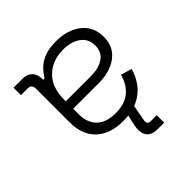

<svg xmlns="http://www.w3.org/2000/svg" viewBox="-175 -643 948 948"><g transform="rotate(-45 299.0 -169.0)"><path d="M533 -349Q533 -300 509 -268Q485 -236 444 -220Q403 -204 353 -204H175V-165Q175 -106 209 -73Q243 -40 308 -40Q372 -40 409.5 -71.5Q447 -103 460 -156L518 -139Q506 -96 480 -61.5Q454 -27 411 -6.5Q368 14 308 14Q216 14 165.5 -34Q115 -82 115 -168V-404Q115 -434 87 -434H40V-486H104Q135 -486 153 -467.5Q171 -449 171 -417V-410H181Q194 -432 214.5 -453Q235 -474 268 -487Q301 -500 351 -500Q402 -500 443.5 -482.5Q485 -465 509 -431Q533 -397 533 -349ZM175 -268V-256H352Q404 -256 438.5 -278.5Q473 -301 473 -348Q473 -395 437.5 -420.5Q402 -446 347 -446Q270 -446 222.5 -399.5Q175 -353 175 -268ZM396 162Q364 162 346 145.5Q328 129 328 98Q328 84 330.5 70Q333 56 337 40L349 -11H399L385 65Q384 74 382.5 79Q381 84 381 91Q381 110 403 110H444V162Z"/></g></svg>

Font: Space 7353
Style: Regular
Weight: 400
Designer: Christine Claussen + Ruben Lyon  (Space 7353)
Version: Version 1.000;FEAKit 1.0